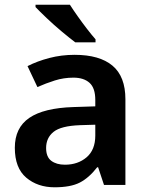

<svg xmlns="http://www.w3.org/2000/svg" viewBox="-20 -786 630 816"><path d="M297 -553Q403 -553 458 -507Q513 -461 513 -364V0H422L397 -75H393Q358 -30 319 -10Q280 10 212 10Q140 10 91.5 -31Q43 -72 43 -158Q43 -243 104.5 -285Q166 -327 292 -331L385 -334V-361Q385 -412 360.5 -434Q336 -456 292 -456Q251 -456 213 -444Q175 -432 139 -416L97 -505Q138 -526 189.5 -539.5Q241 -553 297 -553ZM320 -254Q239 -251 207.5 -225.5Q176 -200 176 -157Q176 -119 198 -102.5Q220 -86 256 -86Q311 -86 348 -117.5Q385 -149 385 -210V-256ZM277 -766Q291 -744 310.5 -716.5Q330 -689 350 -663Q370 -637 386 -619V-606H300Q276 -624 242.5 -652Q209 -680 178.5 -709Q148 -738 131 -756V-766Z"/></svg>

Font: Noto Sans Sora Sompeng Semi
Style: Bold
Weight: 700
Designer: Monotype Design Team. David Williams.
Foundry: Monotype Imaging Inc.
Version: Version 2.101; ttfautohint (v1.8.4.7-5d5b)